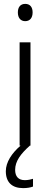

<svg xmlns="http://www.w3.org/2000/svg" viewBox="-20 -843 258 989"><path d="M110 -823C85 -823 72 -806 72 -779C72 -751 86 -734 110 -734C134 -734 148 -751 148 -779C148 -806 135 -823 110 -823ZM58 32C58 -13 87 -51 134 -93H137V-625H81V-93H86C41 -54 10 -8 10 39C10 96 42 126 99 126C120 126 137 123 150 118V78C140 81 125 85 108 85C75 85 58 66 58 32Z"/></svg>

Font: Noto Sans Kannada UI SemiCondensed Light
Style: Regular
Weight: 300
Width: 4
Designer: Jelle Bosma - Monotype Design Team
Foundry: Monotype Imaging Inc.
Version: Version 2.005